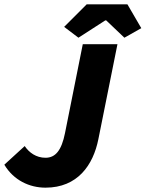

<svg xmlns="http://www.w3.org/2000/svg" viewBox="-28 -854 672 886"><path d="M182 12C330 12 402 -92 426 -212L514 -650H354L272 -240C256 -160 228 -126 182 -126C139 -126 106 -150 86 -180L-8 -94C35 -22 108 12 182 12ZM334 -680 458 -760H462L546 -680L624 -724L560 -834H372L268 -730Z"/></svg>

Font: Source Sans Pro Black
Style: Italic
Weight: 900
Italic angle: -11°
Designer: Paul D. Hunt
Foundry: Adobe Systems Incorporated
Version: Version 3.006;hotconv 1.0.111;makeotfexe 2.5.65597